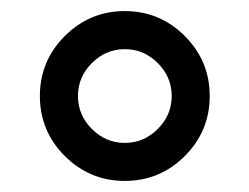

<svg xmlns="http://www.w3.org/2000/svg" viewBox="-20 -697 454 350"><path d="M207.5 -607.4Q172.9 -607.4 147.5 -582Q122.1 -556.6 122.1 -522Q122.1 -487.3 147.5 -461.9Q172.9 -436.5 207.5 -436.5Q242.2 -436.5 267.6 -461.9Q293 -487.3 293 -522Q293 -556.6 267.6 -582Q242.2 -607.4 207.5 -607.4ZM362.3 -522Q362.3 -458 316.9 -412.6Q271.5 -367.2 207.5 -367.2Q143.6 -367.2 98.1 -412.6Q52.7 -458 52.7 -522Q52.7 -585.9 98.1 -631.3Q143.6 -676.8 207.5 -676.8Q271.5 -676.8 316.9 -631.3Q362.3 -585.9 362.3 -522Z"/></svg>

Font: Jura
Style: DemiBold
Weight: 600
Version: Version 2.5